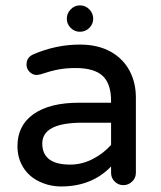

<svg xmlns="http://www.w3.org/2000/svg" viewBox="-20 -672 589 703"><path d="M224.6 -603.5Q224.6 -623 238.8 -637.7Q252.9 -652.3 272.5 -652.3Q293 -652.3 307.1 -637.7Q321.3 -623 321.3 -603.5Q321.3 -584 307.1 -569.8Q293 -555.7 272.5 -555.7Q252.9 -555.7 238.8 -569.8Q224.6 -584 224.6 -603.5ZM125 -6.8Q86.9 -24.4 65.4 -58.6Q43.9 -92.8 43.9 -136.7Q43.9 -212.9 103 -254.4Q162.1 -295.9 269.5 -295.9H386.7V-302.7Q386.7 -365.2 356 -394Q325.2 -422.9 256.8 -422.9Q221.7 -422.9 193.4 -417.5Q165 -412.1 127 -399.4L114.3 -397.5Q99.6 -397.5 88.4 -408.7Q77.1 -419.9 77.1 -435.5Q77.1 -462.9 103.5 -473.6Q185.5 -508.8 272.5 -508.8Q339.8 -508.8 387.7 -481.4Q432.6 -455.1 455.1 -411.6Q477.5 -368.2 477.5 -315.4V-39.1Q477.5 -20.5 463.9 -7.3Q450.2 5.9 431.6 5.9Q413.1 5.9 399.9 -7.3Q386.7 -20.5 386.7 -39.1V-62.5Q316.4 10.7 204.1 10.7Q162.1 10.7 125 -6.8ZM386.7 -141.6V-222.7H281.2Q134.8 -222.7 134.8 -146.5Q134.8 -69.3 237.3 -69.3Q279.3 -69.3 318.8 -89.4Q358.4 -109.4 386.7 -141.6Z"/></svg>

Font: FakePearl
Style: Regular
Weight: 400
Version: Version 1.2